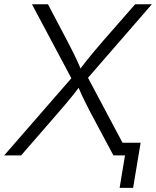

<svg xmlns="http://www.w3.org/2000/svg" viewBox="-41 -748 751 924"><path d="M-21 0 324.2 -396.5 315.9 -346.2 112.8 -727.5H189.9L284.2 -548.3Q298.3 -521.5 309.3 -499.3Q320.3 -477.1 330.6 -455.1Q340.8 -433.1 351.1 -406.7H337.4Q356.9 -432.6 374.5 -454.8Q392.1 -477.1 410.9 -499.3Q429.7 -521.5 452.6 -548.3L609.4 -727.5H689.9L360.8 -348.6L369.1 -398.9L581.1 0H504.9L395.5 -204.6Q382.8 -229.5 372.1 -250.5Q361.3 -271.5 351.6 -292.5Q341.8 -313.5 331.5 -338.9H347.7Q329.1 -314 312.3 -292.7Q295.4 -271.5 277.6 -250.5Q259.8 -229.5 238.3 -204.6L60.5 0ZM534.7 156.2 560.5 0H518.6L528.8 -61H635.7L599.6 156.2Z"/></svg>

Font: Inter 20pt Light
Style: Italic
Weight: 300
Italic angle: -9.3988°
Version: Version 4.001;git-66647c0bb